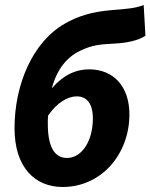

<svg xmlns="http://www.w3.org/2000/svg" viewBox="-20 -735 601 767"><path d="M171 -240C171 -252 171 -263 172 -273C207 -325 251 -350 286 -350C327 -350 351 -321 351 -262C351 -172 307 -104 248 -104C208 -104 171 -132 171 -240ZM230 12C386 12 497 -120 497 -278C497 -388 435 -458 336 -458C283 -458 232 -435 187 -382C208 -461 250 -512 311 -537C347 -553 374 -558 437 -561C485 -563 532 -573 561 -592L554 -715C522 -702 483 -699 430 -695C343 -688 288 -669 238 -640C109 -566 38 -395 38 -223C38 -66 120 12 230 12Z"/></svg>

Font: Source Sans Pro
Style: Bold Italic
Weight: 700
Italic angle: -11°
Designer: Paul D. Hunt
Foundry: Adobe Systems Incorporated
Version: Version 3.006;hotconv 1.0.111;makeotfexe 2.5.65597